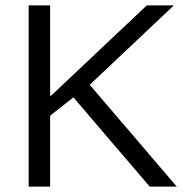

<svg xmlns="http://www.w3.org/2000/svg" viewBox="-20 -695 690 715"><path d="M86.7 0V-675H166.7V-338.3H170L526.7 -675H627.5L314.2 -379.2L638.3 0H537.5L253.3 -332.5L166.7 -264.2V0Z"/></svg>

Font: Funnel Display Light
Style: Regular
Weight: 300
Designer: NORD ID, Kristian Moeller
Foundry: Dicotype
Version: Version 1.000